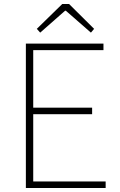

<svg xmlns="http://www.w3.org/2000/svg" viewBox="-20 -945 602 965"><path d="M110 0V-726H500V-693H147V-404H443V-371H147V-33H511V0ZM165 -800 293 -925H327L453 -800L437 -781L311 -891H307L182 -781Z"/></svg>

Font: Noto Sans Korean Thin
Style: Regular
Weight: 250
Designer: Ryoko NISHIZUKA  (kana & ideographs); Paul D. Hunt (Latin, Greek & Cyrillic); Wenlong ZHANG  (bopomofo); Sandoll Communi
Foundry: Adobe Systems Incorporated
Version: Version 1.0001;PS 1;hotconv 1.0.78;makeotf.lib2.5.61930